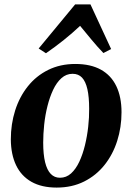

<svg xmlns="http://www.w3.org/2000/svg" viewBox="-20 -836 598 869"><path d="M321 -546.5Q390 -546.5 436.5 -520.8Q483 -495 506.5 -446Q530 -397 530 -328Q530 -260 510.5 -198.5Q491 -137 453.2 -89.5Q415.5 -42 360.8 -14.5Q306 13 236.5 13Q168.5 13 122.2 -13.2Q76 -39.5 52.8 -88.2Q29.5 -137 29 -205Q29 -274 48.5 -335.8Q68 -397.5 105.8 -445Q143.5 -492.5 198 -519.5Q252.5 -546.5 321 -546.5ZM308.5 -502Q280 -502 258 -482.2Q236 -462.5 220.5 -429.5Q205 -396.5 194.8 -355.8Q184.5 -315 180 -272Q175.5 -229 175.5 -190.5Q175.5 -137 184.2 -101.5Q193 -66 209.8 -48.8Q226.5 -31.5 251.5 -31.5Q280 -31.5 301.8 -51.2Q323.5 -71 339 -104.2Q354.5 -137.5 364.5 -178.5Q374.5 -219.5 379.2 -262.2Q384 -305 383.5 -343.5Q383.5 -397.5 375.5 -432.5Q367.5 -467.5 351.2 -484.8Q335 -502 308.5 -502ZM188 -595 155 -616.5 320 -816H389.5L483 -614L448 -596Q421.5 -623.5 395.2 -655.2Q369 -687 342.5 -719Q308.5 -687 269 -655.2Q229.5 -623.5 188 -595Z"/></svg>

Font: Merriweather 72pt
Style: Bold Italic
Weight: 700
Italic angle: -7.8°
Version: Version 2.101